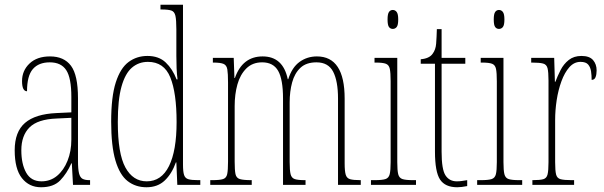

<svg xmlns="http://www.w3.org/2000/svg" viewBox="-20 -780 2548 810"><path d="M153 10Q103 10 72.5 -28.5Q42 -67 42 -146Q42 -224 85.5 -261.5Q129 -299 218 -303L281 -306V-371Q281 -451 259.5 -484Q238 -517 190 -517Q143 -517 118.5 -488.5Q94 -460 94 -395Q73 -395 73 -438Q73 -482 104.5 -512Q136 -542 191 -542Q250 -542 279.5 -502.5Q309 -463 309 -366V-103Q309 -66 313.5 -48.5Q318 -31 328.5 -25.5Q339 -20 358 -20H360V0H288L283 -91H281Q262 -48 234 -19Q206 10 153 10ZM155 -15Q193 -15 221 -38.5Q249 -62 265 -102Q281 -142 281 -191V-283L219 -280Q139 -277 104.5 -242.5Q70 -208 70 -146Q70 -88 90.5 -51.5Q111 -15 155 -15Z M598 10Q552 10 518.5 -16Q485 -42 467 -103Q449 -164 449 -267Q449 -372 468.5 -432.5Q488 -493 522.5 -518.5Q557 -544 602 -544Q650 -544 679 -516.5Q708 -489 725 -445H729Q726 -468 725 -493Q724 -518 724 -544V-656Q724 -696 720 -713.5Q716 -731 703 -735.5Q690 -740 662 -740H657V-760H752V-86Q752 -56 756.5 -42Q761 -28 774.5 -24Q788 -20 815 -20H825V0H728L724 -95H722Q705 -47 675 -18.5Q645 10 598 10ZM599 -15Q661 -15 693 -79.5Q725 -144 725 -265Q725 -388 698.5 -453.5Q672 -519 604 -519Q565 -519 536.5 -494.5Q508 -470 492.5 -414.5Q477 -359 477 -265Q477 -132 509 -73.5Q541 -15 599 -15Z M867 0V-20H876Q907 -20 921 -24.5Q935 -29 938.5 -45.5Q942 -62 942 -98V-432Q942 -470 939 -487.5Q936 -505 923 -510.5Q910 -516 880 -516H878V-536H966L969 -451H971Q1003 -542 1088 -542Q1174 -542 1194 -446H1196Q1212 -496 1244 -519Q1276 -542 1317 -542Q1434 -542 1434 -364V-91Q1434 -58 1438.5 -43Q1443 -28 1457 -24Q1471 -20 1500 -20H1502V0H1406V-364Q1406 -438 1385.5 -477.5Q1365 -517 1315 -517Q1272 -517 1247.5 -494Q1223 -471 1212.5 -432.5Q1202 -394 1202 -348V-96Q1202 -61 1206 -45Q1210 -29 1223.5 -24.5Q1237 -20 1266 -20H1269V0H1174V-364Q1174 -445 1153.5 -481Q1133 -517 1086 -517Q1045 -517 1019 -491Q993 -465 981.5 -423.5Q970 -382 970 -333V-98Q970 -62 973.5 -45.5Q977 -29 992 -24.5Q1007 -20 1040 -20H1042V0Z M1637 -658Q1627 -658 1621 -666Q1615 -674 1615 -698Q1615 -721 1621 -729.5Q1627 -738 1637 -738Q1647 -738 1653.5 -729.5Q1660 -721 1660 -698Q1660 -674 1653.5 -666Q1647 -658 1637 -658ZM1545 0V-20H1561Q1592 -20 1606 -24.5Q1620 -29 1624 -45Q1628 -61 1628 -96V-437Q1628 -473 1624.5 -489.5Q1621 -506 1608 -511Q1595 -516 1566 -516H1560V-536H1656V-96Q1656 -61 1660 -45Q1664 -29 1678 -24.5Q1692 -20 1722 -20H1735V0Z M1909 10Q1858 10 1836.5 -22.5Q1815 -55 1815 -141V-511H1755V-530Q1791 -533 1805 -553Q1818 -570 1820 -596Q1822 -622 1823 -657H1843V-536H1943V-511H1843V-140Q1843 -65 1859.5 -40Q1876 -15 1907 -15Q1919 -15 1928.5 -16.5Q1938 -18 1951 -20V5Q1926 10 1909 10Z M2085 -658Q2075 -658 2069 -666Q2063 -674 2063 -698Q2063 -721 2069 -729.5Q2075 -738 2085 -738Q2095 -738 2101.5 -729.5Q2108 -721 2108 -698Q2108 -674 2101.5 -666Q2095 -658 2085 -658ZM1993 0V-20H2009Q2040 -20 2054 -24.5Q2068 -29 2072 -45Q2076 -61 2076 -96V-437Q2076 -473 2072.5 -489.5Q2069 -506 2056 -511Q2043 -516 2014 -516H2008V-536H2104V-96Q2104 -61 2108 -45Q2112 -29 2126 -24.5Q2140 -20 2170 -20H2183V0Z M2226 0V-20H2227Q2258 -20 2272 -24Q2286 -28 2290 -44Q2294 -60 2294 -96V-440Q2294 -476 2290 -492Q2286 -508 2271 -512Q2256 -516 2224 -516H2221V-536H2318L2321 -435H2323Q2332 -459 2345 -484.5Q2358 -510 2379.5 -527Q2401 -544 2433 -544Q2467 -544 2482 -526.5Q2497 -509 2497 -483Q2497 -466 2492.5 -454.5Q2488 -443 2476 -443Q2476 -462 2473.5 -479Q2471 -496 2461.5 -507.5Q2452 -519 2429 -519Q2402 -519 2382 -496.5Q2362 -474 2348.5 -437Q2335 -400 2328.5 -357.5Q2322 -315 2322 -274V-96Q2322 -60 2326 -44Q2330 -28 2345 -24Q2360 -20 2391 -20H2402V0Z"/></svg>

Font: Noto Serif Thai ExtraCondensed Thin
Style: Regular
Weight: 100
Width: 2
Designer: Monotype Design Team
Foundry: Monotype Imaging Inc.
Version: Version 2.001; ttfautohint (v1.8.4.7-5d5b)